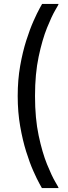

<svg xmlns="http://www.w3.org/2000/svg" viewBox="-20 -796 348 976"><path d="M193 160Q193 160 180.5 137.5Q168 115 149.5 73.5Q131 32 113 -25.5Q95 -83 82.5 -154.5Q70 -226 70 -308Q70 -390 82.5 -461Q95 -532 113.5 -590Q132 -648 150.5 -689.5Q169 -731 181.5 -753.5Q194 -776 194 -776H278Q279 -775 261 -744.5Q243 -714 219 -654.5Q195 -595 176.5 -508Q158 -421 158 -308Q158 -194 176.5 -107Q195 -20 219 39Q243 98 261 128.5Q279 159 278 160Z"/></svg>

Font: Inclusive Sans
Style: Regular
Weight: 400
Designer: Olivia King
Foundry: Olivia King
Version: Version 2.004